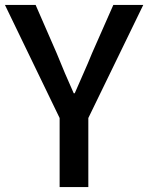

<svg xmlns="http://www.w3.org/2000/svg" viewBox="-23 -756 599 776"><path d="M-3 -736H121L206 -541Q223 -499 239.5 -460Q256 -421 275 -379H279Q297 -421 314.5 -460Q332 -499 349 -541L435 -736H556L334 -279V0H218V-279Z"/></svg>

Font: Kinto Sans Med
Style: Regular
Weight: 500
Designer: Authors: Ryoko NISHIZUKA  (kana & ideographs); Paul D. Hunt (Latin, Greek & Cyrillic); Wenlong ZHANG  (bopomofo); Sandol
Foundry: Adobe Systems Incorporated, ookami Inc.
Version: Version 0.001